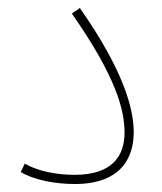

<svg xmlns="http://www.w3.org/2000/svg" viewBox="-20 -456 406 481"><path d="M32 -25C65 -5 119 5 167 5C287 5 315 -65 315 -125C315 -183 290 -279 180 -436L160 -422C272 -262 292 -179 292 -124C292 -64 260 -18 167 -18C125 -18 77 -26 42 -46Z"/></svg>

Font: Noto Sans Arabic SemCond Thin
Style: Regular
Weight: 100
Width: 4
Designer: Monotype Design Team, Nadine Chahine, Nizar Qandah and Khaled Hosny
Foundry: Monotype Imaging Inc.
Version: Version 2.012